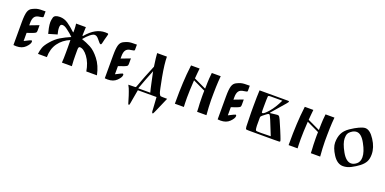

<svg xmlns="http://www.w3.org/2000/svg" viewBox="-12 -1187 4182 2086"><g transform="rotate(20 2079.0 -144.0)"><path d="M62 1V-265Q62 -347 74 -385Q86 -423 121 -438Q146 -450 164.5 -455Q183 -460 205.5 -461Q228 -462 265 -462V-399Q263 -389 224 -385Q184 -381 167 -357.5Q150 -334 150 -287V-259L255 -299V-237Q255 -219 248.5 -212Q242 -205 216 -195L151 -172V-78Q165 -85 179 -92Q193 -99 207 -106Q225 -114 227 -114Q238 -114 238 -100Q238 -74 199 -35Q161 3 95 3Z M448 0H345Q347 -20 351.5 -39Q356 -58 362 -75Q374 -110 417 -159Q461 -210 510.5 -239.5Q560 -269 623 -296Q607 -312 590 -327Q573 -342 553 -356Q516 -386 491 -386Q473 -386 467.5 -375Q462 -364 462 -348Q462 -328 465 -311.5Q468 -295 474 -271L375 -242Q367 -269 360 -305.5Q353 -342 353 -370Q353 -393 362 -426Q373 -459 434 -459Q484 -459 528 -429Q572 -399 622 -352Q622 -352 623 -351.5Q624 -351 626 -352Q627 -353 627 -354Q627 -355 627 -355V-386Q627 -401 625.5 -417.5Q624 -434 622 -451H735Q735 -429 733 -402Q731 -375 731 -354Q731 -354 731.5 -352.5Q732 -351 734 -350Q736 -349 738 -350.5Q740 -352 740 -352Q792 -413 844 -441.5Q896 -470 953 -470Q976 -470 982.5 -468.5Q989 -467 989 -458Q985 -439 981.5 -429Q978 -419 972 -395Q964 -365 961 -348Q958 -331 948 -331Q941 -331 930.5 -343Q920 -355 906 -372Q892 -390 880 -397.5Q868 -405 855 -405Q835 -405 804.5 -380.5Q774 -356 740 -315Q794 -297 846 -270Q899 -242 950 -176Q1005 -107 1027 0H904Q889 -95 841 -160Q793 -224 749 -224Q739 -224 735.5 -214Q732 -204 732 -190V-122Q732 -94 733 -64.5Q734 -35 737 0H622Q624 -19 625 -52.5Q626 -86 626 -122V-186Q626 -206 625.5 -225Q625 -244 625 -262Q543 -228 495.5 -161.5Q448 -95 448 0Z M1118 1V-265Q1118 -347 1130 -385Q1142 -423 1177 -438Q1202 -450 1220.5 -455Q1239 -460 1261.5 -461Q1284 -462 1321 -462V-399Q1319 -389 1280 -385Q1240 -381 1223 -357.5Q1206 -334 1206 -287V-259L1311 -299V-237Q1311 -219 1304.5 -212Q1298 -205 1272 -195L1207 -172V-78Q1221 -85 1235 -92Q1249 -99 1263 -106Q1281 -114 1283 -114Q1294 -114 1294 -100Q1294 -74 1255 -35Q1217 3 1151 3Z M1716 0H1500L1478 124L1474 149Q1470 170 1468.5 176Q1467 182 1461 182Q1454 182 1451 169L1445 149Q1435 114 1426.5 88Q1418 62 1412 46Q1402 14 1382 -21L1463 -23Q1469 -25 1471 -29.5Q1473 -34 1483 -61Q1494 -88 1504 -118Q1509 -134 1521 -162.5Q1533 -191 1550 -234L1577 -300L1565 -388L1559 -451H1672Q1672 -369 1699 -222Q1713 -149 1722 -106.5Q1731 -64 1736 -51Q1746 -26 1757 -23Q1763 -22 1781.5 -21.5Q1800 -21 1831 -21Q1815 15 1799.5 51.5Q1784 88 1768 124L1752 160Q1743 182 1737 182Q1725 182 1725 139ZM1497 -21H1636Q1630 -44 1624.5 -67.5Q1619 -91 1614 -115Q1609 -137 1604.5 -159.5Q1600 -182 1595 -204L1585 -251Q1562 -195 1540 -137Q1518 -79 1497 -21Z M2037 -310Q2033 -247 2031 -196.5Q2029 -146 2029 -107Q2029 -69 2030 -42Q2031 -15 2032 0H1928Q1928 -77 1929 -135Q1930 -193 1933 -243Q1935 -293 1939.5 -342Q1944 -391 1951 -451H2050Q2047 -421 2044 -391.5Q2041 -362 2039 -333L2181 -266Q2182 -291 2182.5 -335Q2183 -379 2191 -451H2294Q2291 -419 2289 -387.5Q2287 -356 2286 -323Q2285 -285 2284.5 -248.5Q2284 -212 2284 -174Q2285 -93 2293 0H2185Q2185 -23 2183.5 -44.5Q2182 -66 2180.5 -95.5Q2179 -125 2179 -171Q2179 -186 2179 -204Q2179 -222 2180 -242Z M2423 1V-265Q2423 -347 2435 -385Q2447 -423 2482 -438Q2507 -450 2525.5 -455Q2544 -460 2566.5 -461Q2589 -462 2626 -462V-399Q2624 -389 2585 -385Q2545 -381 2528 -357.5Q2511 -334 2511 -287V-259L2616 -299V-237Q2616 -219 2609.5 -212Q2603 -205 2577 -195L2512 -172V-78Q2526 -85 2540 -92Q2554 -99 2568 -106Q2586 -114 2588 -114Q2599 -114 2599 -100Q2599 -74 2560 -35Q2522 3 2456 3Z M2743 -451H3074Q3085 -451 3085 -444Q3085 -440 3078 -431.5Q3071 -423 3065 -415L2935 -265Q2935 -265 2934 -263.5Q2933 -262 2934 -260Q2934 -259 2935.5 -258.5Q2937 -258 2937 -258Q2956 -260 2982.5 -263.5Q3009 -267 3017 -267Q3031 -267 3037 -260.5Q3043 -254 3055 -230Q3063 -212 3075.5 -183Q3088 -154 3101.5 -122.5Q3115 -91 3125 -65Q3142 -23 3144 -11Q3145 -3 3135 -1L3076 0H2798Q2782 0 2771 -0.5Q2760 -1 2754 -2Q2745 -3 2743 -32Q2742 -67 2741 -110Q2740 -153 2739 -198Q2739 -233 2739 -267Q2739 -322 2740 -370.5Q2741 -419 2743 -451ZM2848 -382Q2848 -372 2847.5 -347.5Q2847 -323 2847 -297Q2847 -279 2847 -263Q2847 -247 2848 -239Q2848 -229 2857 -229Q2875 -229 2923 -284Q2971 -339 3014 -430H2887Q2877 -430 2868.5 -429.5Q2860 -429 2856 -427Q2851 -425 2850 -419Q2849 -413 2848 -382ZM2847 -148V-81Q2847 -71 2849 -53.5Q2851 -36 2855 -29Q2858 -24 2871.5 -23Q2885 -22 2905 -22Q2910 -22 2915 -22Q2920 -22 2926 -22L3028 -24L2960 -192Q2951 -214 2943 -229Q2935 -244 2927 -244Q2919 -244 2900.5 -230Q2882 -216 2866 -203Q2858 -196 2854 -192Q2850 -188 2848 -183Q2847 -179 2847 -170Q2847 -166 2847 -160.5Q2847 -155 2847 -148Z M3352 -310Q3348 -247 3346 -196.5Q3344 -146 3344 -107Q3344 -69 3345 -42Q3346 -15 3347 0H3243Q3243 -77 3244 -135Q3245 -193 3248 -243Q3250 -293 3254.5 -342Q3259 -391 3266 -451H3365Q3362 -421 3359 -391.5Q3356 -362 3354 -333L3496 -266Q3497 -291 3497.5 -335Q3498 -379 3506 -451H3609Q3606 -419 3604 -387.5Q3602 -356 3601 -323Q3600 -285 3599.5 -248.5Q3599 -212 3599 -174Q3600 -93 3608 0H3500Q3500 -23 3498.5 -44.5Q3497 -66 3495.5 -95.5Q3494 -125 3494 -171Q3494 -186 3494 -204Q3494 -222 3495 -242Z M3708 -200Q3708 -260 3729 -304.5Q3750 -349 3802 -385Q3855 -421 3897.5 -440Q3940 -459 3964 -459Q4019 -459 4072 -376Q4126 -294 4126 -212Q4126 -161 4108 -127.5Q4090 -94 4051 -64Q4013 -35 3967 -11Q3921 13 3875 13Q3808 13 3758 -64Q3708 -141 3708 -200ZM3790 -278Q3790 -222 3840 -133Q3889 -45 3947 -45Q3978 -45 4010 -71Q4042 -98 4042 -149Q4042 -211 3993 -299Q3945 -388 3890 -388Q3876 -388 3860 -382.5Q3844 -377 3824 -361Q3805 -346 3797.5 -329Q3790 -312 3790 -278Z"/></g></svg>

Font: Pochaevsk
Style: Regular
Weight: 400
Version: Version 1.210; ttfautohint (v1.8.4.7-5d5b)